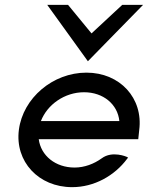

<svg xmlns="http://www.w3.org/2000/svg" viewBox="-20 -762 611 793"><path d="M343 -509 571 -742H485L358 -624L261 -742H175ZM551 -187 555 -225C572 -356 476 -462 337 -462C198 -462 75 -357 58 -226C41 -95 139 11 278 11C369 11 453 -36 505 -106L509 -111L504 -114C504 -114 444 -141 400 -108C368 -85 329 -70 288 -70C209 -70 149 -119 140 -187ZM149 -262C175 -330 247 -381 327 -381C407 -381 466 -331 473 -262Z"/></svg>

Font: Charger
Style: BdIt
Weight: 400
Designer: Jasper
Foundry: Cannot Into Space Fonts
Version: Version 0.98